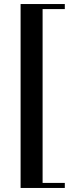

<svg xmlns="http://www.w3.org/2000/svg" viewBox="-20 -808 358 951"><path d="M82 123V-788H301V-763H191V98H301V123Z"/></svg>

Font: Libre Bodoni
Style: Regular
Weight: 400
Designer: Pablo Impallari, Rodrigo Fuenzalida
Foundry: Impallari Type
Version: Version 2.005;gftools[0.9.23]